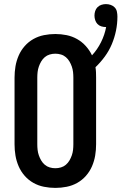

<svg xmlns="http://www.w3.org/2000/svg" viewBox="-20 -909 593 937"><path d="M250 8Q222 8 194.5 2.5Q167 -3 143 -16.5Q119 -30 100.5 -51Q82 -72 71 -97.5Q60 -123 55.5 -150Q51 -177 51 -205V-530Q51 -558 55.5 -585Q60 -612 71 -637.5Q82 -663 100.5 -684Q119 -705 143 -718.5Q167 -732 194.5 -737.5Q222 -743 250 -743Q278 -743 305 -737.5Q332 -732 356 -718.5Q380 -705 398.5 -684.5Q417 -664 429 -639Q455 -667 473 -703Q491 -739 498 -777H496Q485 -777 474 -780.5Q463 -784 455.5 -792Q448 -800 444.5 -811Q441 -822 441 -833Q441 -844 444.5 -855Q448 -866 456 -874Q464 -882 475 -885.5Q486 -889 497 -889Q509 -889 520.5 -885Q532 -881 540 -872.5Q548 -864 550.5 -852Q553 -840 553 -828Q553 -793 546 -759Q539 -725 525.5 -693Q512 -661 491.5 -633Q471 -605 446 -581Q448 -568 448.5 -555.5Q449 -543 449 -530V-205Q449 -177 444.5 -150Q440 -123 429 -97.5Q418 -72 399.5 -51Q381 -30 357 -16.5Q333 -3 305.5 2.5Q278 8 250 8ZM250 -88Q264 -88 277.5 -92Q291 -96 301.5 -105Q312 -114 319 -126Q326 -138 330.5 -151Q335 -164 336.5 -177.5Q338 -191 338 -205V-530Q338 -544 336.5 -557.5Q335 -571 330.5 -584Q326 -597 319 -609Q312 -621 301.5 -630Q291 -639 277.5 -643Q264 -647 250 -647Q236 -647 222.5 -643Q209 -639 198.5 -630Q188 -621 181 -609Q174 -597 169.5 -584Q165 -571 163.5 -557.5Q162 -544 162 -530V-205Q162 -191 163.5 -177.5Q165 -164 169.5 -151Q174 -138 181 -126Q188 -114 198.5 -105Q209 -96 222.5 -92Q236 -88 250 -88Z"/></svg>

Font: Moesevka
Style: Bold
Weight: 700
Monospace: yes
Designer: Belleve Invis
Foundry: Belleve Invis
Version: Version 32.5.0; ttfautohint (v1.8.4)